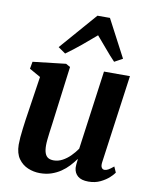

<svg xmlns="http://www.w3.org/2000/svg" viewBox="-92 -896 777 976"><g transform="rotate(10 297.0 -408.5)"><path d="M181 10.5Q149 10.5 119.5 -1.8Q90 -14 70.5 -41.2Q51 -68.5 50.5 -113.5Q50.5 -130.5 52.2 -151.8Q54 -173 57 -196.5Q60 -220 63.2 -243.5Q66.5 -267 70 -288.5L97.5 -471L40 -503.5L46.5 -540.5L216.5 -560L239 -547.5L205.5 -288Q203 -267 200 -245Q197 -223 194.2 -202.5Q191.5 -182 189.8 -164.8Q188 -147.5 188 -135Q188 -109 193.8 -93.8Q199.5 -78.5 210.8 -72Q222 -65.5 239.5 -65.5Q262 -65.5 283.8 -77Q305.5 -88.5 324.2 -107.2Q343 -126 357 -146.5L413 -554.5H547L484 -99Q481.5 -80.5 486.8 -71.8Q492 -63 502 -63Q511 -63 521 -68.5Q531 -74 548.5 -88.5L561.5 -59Q555.5 -49.5 538 -33Q520.5 -16.5 493.2 -3.2Q466 10 431.5 10Q395 10 376.8 -5.5Q358.5 -21 356 -47Q356 -50 356 -55Q356 -60 356.5 -66.5Q357 -73 358 -79.5Q359 -86 359.5 -92L358 -93Q344.5 -74 327.2 -55.5Q310 -37 288.2 -22.2Q266.5 -7.5 240 1.5Q213.5 10.5 181 10.5ZM202.5 -610.5 164.5 -637 331 -828.5H395.5L497 -635.5L455 -612.5Q429 -639.5 403.5 -670.2Q378 -701 351.5 -731Q316.5 -700.5 279 -669.5Q241.5 -638.5 202.5 -610.5Z"/></g></svg>

Font: Merriweather 36pt
Style: Bold Italic
Weight: 700
Italic angle: -7.8°
Version: Version 2.101